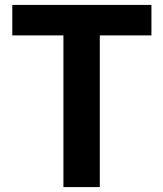

<svg xmlns="http://www.w3.org/2000/svg" viewBox="-20 -761 665 781"><path d="M238 0H386V-617H596V-741H30V-617H238Z"/></svg>

Font: Source Han Sans JP
Style: Bold
Weight: 700
Designer: Ryoko NISHIZUKA 西塚涼子 (kana, bopomofo & ideographs); Paul D. Hunt (Latin, Greek & Cyrillic); Sandoll Communications 산돌커뮤니
Foundry: Adobe
Version: Version 2.002;hotconv 1.0.116;makeotfexe 2.5.65601